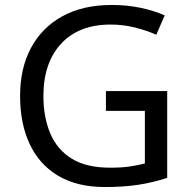

<svg xmlns="http://www.w3.org/2000/svg" viewBox="-20 -744 768 774"><path d="M407 -377H654V-27Q596 -8 537 1Q478 10 403 10Q292 10 216 -34.5Q140 -79 100.5 -161.5Q61 -244 61 -357Q61 -469 105 -551Q149 -633 231.5 -678.5Q314 -724 431 -724Q491 -724 544.5 -713Q598 -702 644 -682L610 -604Q572 -621 524.5 -633Q477 -645 426 -645Q298 -645 226.5 -568Q155 -491 155 -357Q155 -272 182.5 -206.5Q210 -141 269 -104.5Q328 -68 424 -68Q471 -68 504 -73Q537 -78 564 -85V-297H407Z"/></svg>

Font: Noto Sans Shavian
Style: Regular
Weight: 400
Designer: Monotype Design Team
Foundry: Monotype Imaging Inc.
Version: Version 2.001; ttfautohint (v1.8.4.7-5d5b)